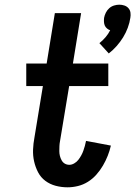

<svg xmlns="http://www.w3.org/2000/svg" viewBox="-20 -791 577 819"><path d="M444 -563 404 -607Q418 -618 430 -632Q442 -646 450 -662Q443 -664 436.5 -669.5Q430 -675 427 -682Q424 -689 423.5 -697.5Q423 -706 424 -715Q426 -726 431.5 -737Q437 -748 446 -756Q455 -764 466.5 -767.5Q478 -771 489 -771Q500 -771 510.5 -767.5Q521 -764 528 -756Q535 -748 536.5 -737Q538 -726 536 -715Q533 -694 525 -672.5Q517 -651 505 -631.5Q493 -612 477.5 -594.5Q462 -577 444 -563ZM268 8Q242 8 217.5 1.5Q193 -5 173.5 -19.5Q154 -34 142.5 -56Q131 -78 125.5 -102.5Q120 -127 121 -153Q122 -179 127 -205L163 -424H92V-520H179L214 -735H326L291 -520H442V-424H275L236 -189Q234 -179 233.5 -168Q233 -157 233 -146.5Q233 -136 235.5 -126Q238 -116 243 -107Q248 -98 256.5 -93Q265 -88 276 -88Q286 -88 296.5 -94Q307 -100 314 -109Q321 -118 326.5 -128Q332 -138 335.5 -148Q339 -158 342 -168.5Q345 -179 347 -190L453 -170Q448 -148 439.5 -126.5Q431 -105 419 -84.5Q407 -64 391 -46Q375 -28 355 -15.5Q335 -3 312.5 2.5Q290 8 268 8Z"/></svg>

Font: Iosevka Term Curly
Style: Bold Italic
Weight: 700
Italic angle: -9°
Designer: Belleve Invis
Foundry: Belleve Invis
Version: Version 32.3.0